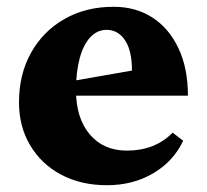

<svg xmlns="http://www.w3.org/2000/svg" viewBox="-20 -531 610 566"><path d="M295 15Q219 15 160.5 -16Q102 -47 69 -102.5Q36 -158 36 -229Q36 -312 71.5 -375.5Q107 -439 170 -475Q233 -511 315 -511Q380 -511 429 -479.5Q478 -448 506 -389Q534 -330 534 -249H152V-285L369 -323Q369 -382 348.5 -412.5Q328 -443 294 -443Q267 -443 246.5 -421.5Q226 -400 215 -359.5Q204 -319 204 -265Q204 -183 244.5 -135Q285 -87 354 -87Q437 -87 489 -140L520 -116Q491 -55 431.5 -20Q372 15 295 15Z"/></svg>

Font: Platypi Light
Style: Bold
Weight: 700
Version: Version 1.200